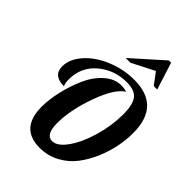

<svg xmlns="http://www.w3.org/2000/svg" viewBox="-282 -1127 1261 1261"><g transform="rotate(45 348.5 -497.0)"><path d="M54 -477Q54 -545 110.5 -609Q167 -673 260 -711.5Q353 -750 452 -750Q694 -750 694 -497Q694 -436 681 -369.5Q668 -303 639 -235.5Q610 -168 568.5 -114.5Q527 -61 464.5 -27.5Q402 6 328 6Q146 6 146 -195Q146 -259 163.5 -337Q181 -415 213 -489.5Q245 -564 299.5 -614Q354 -664 418 -664Q445 -664 469 -656Q403 -616 348.5 -464Q294 -312 294 -191Q294 -83 354 -83Q402 -83 450.5 -151.5Q499 -220 530 -327Q561 -434 561 -539Q561 -628 531.5 -666Q502 -704 428 -704Q314 -704 229.5 -633Q145 -562 145 -448Q145 -411 155 -393Q54 -393 54 -477ZM310 -811 522 -1000H543L603 -811H571L511 -891L354 -811Z"/></g></svg>

Font: Lobster Two
Style: Bold Italic
Weight: 700
Designer: Pablo Impallari
Foundry: Pablo Impallari. www.impallari.com
Version: Version 1.006